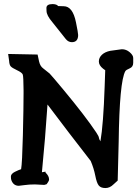

<svg xmlns="http://www.w3.org/2000/svg" viewBox="-20 -908 688 955"><path d="M368.7 -733.9Q368.7 -698.7 337.9 -698.2Q319.8 -698.2 307.1 -713.9L240.7 -797.4Q211.4 -831.5 211.4 -854Q211.4 -856.4 210.9 -867.2V-868.2Q210.9 -887.7 241.7 -887.7H243.2H243.7Q263.2 -886.7 269 -877.9Q275.4 -877 296.9 -877Q341.8 -877 357.9 -796.9Q368.7 -743.7 368.7 -733.9ZM200.2 11.7 153.8 9.3Q124.5 9.3 101.1 12.7Q77.6 16.1 73.7 16.1Q47.4 16.1 37.1 -10.3Q34.2 -16.1 34.2 -29.8Q34.2 -43.5 54.4 -53.5Q74.7 -63.5 85 -66.4Q90.3 -94.7 93.8 -234.4Q97.2 -374 97.2 -443.4V-459.5Q96.7 -526.9 93.3 -536.9Q89.8 -546.9 64.9 -558.6Q40 -570.3 33.2 -578.1Q26.4 -585.9 25.4 -605L20.5 -639.6L167 -636.7L174.3 -602.5Q179.7 -578.6 194.8 -567.9L226.6 -542.5Q239.3 -529.3 296.9 -460Q404.8 -330.1 458.5 -249.5Q471.7 -229.5 471.9 -223.4Q472.2 -217.3 479.5 -205.1Q494.1 -287.6 500.5 -476.6L503.4 -558.6L492.7 -566.4Q471.7 -583 471.7 -602.1Q471.7 -621.1 486.8 -635.5Q502 -649.9 528.8 -655.3L585.9 -663.1H586.4Q607.9 -663.1 625.2 -648.2Q642.6 -633.3 642.6 -619.6V-595.7Q642.6 -575.2 625 -567.9Q607.4 -560.5 603.5 -554.2Q574.2 -502.9 570.3 -202.1L565.4 -9.8L544.9 8.8Q526.4 27.3 504.9 27.3H503.9Q481.4 27.3 471.2 14.6Q460.9 2 453.9 -34.4Q446.8 -70.8 431.2 -107.4Q322.3 -247.1 216.3 -388.2Q205.1 -218.8 188.5 -51.3L206.5 -54.2V-49.3Q224.1 -33.2 224.1 -15.1V-14.6Q224.1 -9.8 218.8 -1.7Q213.4 6.3 211.9 8.3Q201.2 11.7 200.2 11.7Z"/></svg>

Font: Drukaatie burti
Style: Demi
Weight: 600
Version: Version 0.14